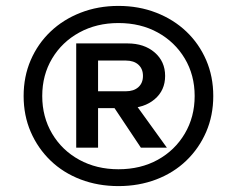

<svg xmlns="http://www.w3.org/2000/svg" viewBox="-20 -784 802 650"><path d="M381 -154Q312 -154 253 -176.5Q194 -199 151 -240.5Q108 -282 84 -337.5Q60 -393 60 -459Q60 -525 84 -580.5Q108 -636 151 -677Q194 -718 253 -741Q312 -764 381 -764Q450 -764 509 -741Q568 -718 611 -677Q654 -636 678 -580.5Q702 -525 702 -459Q702 -393 678 -337.5Q654 -282 611 -240.5Q568 -199 509 -176.5Q450 -154 381 -154ZM381 -211Q456 -211 514 -243Q572 -275 605.5 -331.5Q639 -388 639 -459Q639 -530 605.5 -586Q572 -642 514 -674Q456 -706 381 -706Q307 -706 248.5 -674Q190 -642 156.5 -586Q123 -530 123 -459Q123 -388 156.5 -331.5Q190 -275 248.5 -243Q307 -211 381 -211ZM238 -637H312V-284H238ZM412 -418H293V-475H406Q433 -475 448.5 -489Q464 -503 464 -527Q464 -551 448.5 -565Q433 -579 406 -579H293V-637H412Q468 -637 503.5 -606.5Q539 -576 539 -527Q539 -478 503.5 -448Q468 -418 412 -418ZM347 -449H426L545 -284H457Z"/></svg>

Font: Bounded
Style: Regular
Weight: 400
Designer: Vlad Churkin
Version: Version 1.0